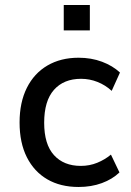

<svg xmlns="http://www.w3.org/2000/svg" viewBox="-20 -736 523 765"><path d="M293 9Q221 9 168.5 -21.5Q116 -52 87 -109.5Q58 -167 58 -248Q58 -328 87 -386Q116 -444 169 -475Q222 -506 293 -506Q344 -506 386.5 -490Q429 -474 458 -447L425 -374Q400 -397 368.5 -409.5Q337 -422 303 -422Q234 -422 195 -378Q156 -334 156 -247Q156 -161 195 -118Q234 -75 302 -75Q337 -75 367.5 -87.5Q398 -100 422 -120L456 -49Q428 -22 386 -6.5Q344 9 293 9ZM234 -615V-716H338V-615Z"/></svg>

Font: Nunito Sans 7pt SemiCondensed Medium
Style: Regular
Weight: 500
Width: 4
Designer: Vernon Adams
Foundry: Vernon Adams
Version: Version 3.101;gftools[0.9.27]